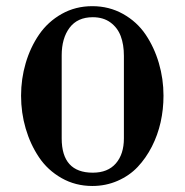

<svg xmlns="http://www.w3.org/2000/svg" viewBox="-20 -618 614 638"><path d="M523.3 -300Q523.3 -255 513.8 -212.1Q504.2 -169.2 484.6 -130.8Q465 -92.5 437.5 -63.3Q410 -34.2 370.8 -17.1Q331.7 0 286.7 0Q230.8 0 184.6 -26.2Q138.3 -52.5 109.6 -95.4Q80.8 -138.3 65.4 -190.8Q50 -243.3 50 -300Q50 -355.8 65.4 -408.3Q80.8 -460.8 110 -503.3Q139.2 -545.8 185 -571.7Q230.8 -597.5 286.7 -597.5Q342.5 -597.5 388.8 -571.7Q435 -545.8 463.8 -503.3Q492.5 -460.8 507.9 -408.3Q523.3 -355.8 523.3 -300ZM288.3 -44.2Q338.3 -44.2 365 -75Q391.7 -105.8 391.7 -158.3V-432.5Q391.7 -470 381.2 -497.9Q370.8 -525.8 347.1 -543.3Q323.3 -560.8 288.3 -560.8Q237.5 -560.8 211.2 -525.8Q185 -490.8 185 -434.2V-158.3Q185 -44.2 288.3 -44.2Z"/></svg>

Font: Chomsky
Style: Regular
Weight: 400
Version: Version 2.3